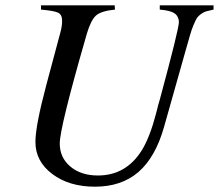

<svg xmlns="http://www.w3.org/2000/svg" viewBox="-20 -682 821 720"><path d="M780.8 -662.1V-646Q762.7 -642.1 753.7 -639.6Q744.6 -637.2 734.1 -629.6Q723.6 -622.1 719 -615.2Q714.4 -608.4 706.3 -589.4Q698.2 -570.3 692.9 -551.3L676.8 -495.1L595.2 -206.1Q563 -92.3 499.3 -37.1Q435.5 18.1 335.9 18.1Q239.3 18.1 176 -29.5Q112.8 -77.1 112.8 -149.9Q112.8 -210 153.8 -363.8L206.1 -559.1Q212.9 -583 212.9 -604Q212.9 -626.5 198.7 -634Q184.6 -641.6 133.8 -646V-662.1H410.2L411.1 -646Q359.9 -641.1 340.3 -624Q320.8 -606.9 305.2 -554.2Q305.2 -553.2 304 -549.6Q302.7 -545.9 301.5 -541.3Q300.3 -536.6 299.8 -535.2Q204.1 -202.6 204.1 -144Q204.1 -90.8 243.9 -57.4Q283.7 -23.9 347.2 -23.9Q453.1 -23.9 512.2 -119.1Q542.5 -168.5 565.9 -258.8Q574.2 -293 579.1 -308.1Q650.9 -573.7 650.9 -599.1Q650.9 -609.4 646 -618.9Q641.1 -628.4 632.8 -632.8Q619.1 -642.6 579.1 -646V-662.1Z"/></svg>

Font: Accordance
Style: Italic
Weight: 400
Italic angle: -11°
Version: Version 1.2 (build January 31, 2020) Miklal Software Solutio